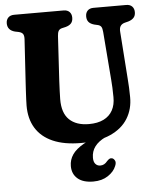

<svg xmlns="http://www.w3.org/2000/svg" viewBox="-60 -751 824 1022"><g transform="rotate(-5 351.5 -239.5)"><path d="M473.8 -29.4 482.1 -8.8Q444.1 9.3 424.9 35Q405.7 60.6 405.7 95Q405.7 117.2 415.8 128.3Q425.9 139.4 441.3 139.4Q452.4 139.4 461.7 134.6Q471.1 129.7 479.8 118.7Q487 111 493.2 107.7Q499.4 104.3 507.6 106.7Q516.1 109.4 521.7 120.2Q527.4 131 519.4 149.3Q508.1 178.2 476 199.6Q443.9 221 397.4 221Q342.8 221 313.8 196.1Q284.7 171.2 284.7 128.8Q284.7 95 303.6 67.4Q322.5 39.9 364.1 16.2Q405.7 -7.5 473.8 -29.4ZM538.8 -310 518.4 -567.9Q516.7 -587.8 511.3 -595.6Q506 -603.4 494.4 -606.5L474.3 -611.1Q454 -616.9 444.7 -628.1Q435.4 -639.3 435.4 -657.9Q435.4 -677 446.5 -688.5Q457.7 -700 478.2 -700H652.8Q673.4 -700 684.5 -688.5Q695.6 -677 695.6 -657.9Q695.6 -639.3 685.5 -628.3Q675.5 -617.3 656.7 -611.5L637 -606.5Q621.3 -602.2 614.1 -591.1Q607 -580 608.7 -560.4L626.6 -310.8Q628.8 -285.2 629.8 -260.8Q630.8 -236.4 631.1 -209.8Q631.8 -146 601.1 -95.9Q570.5 -45.9 507.9 -17.4Q445.4 11 349.9 11Q260.7 11 199.9 -15.5Q139.1 -42.1 108.4 -92.2Q77.6 -142.3 78 -213Q78.1 -226.7 79 -246.2Q79.8 -265.7 81.1 -288.5Q82.4 -311.3 83.8 -334.9L98.1 -565.5Q99.1 -583.7 93.5 -593Q87.9 -602.2 71.2 -606.5L50.5 -610.7Q11.1 -621.2 11.1 -657.9Q11.1 -677 22.5 -688.5Q33.9 -700 54.4 -700H318.3Q338.9 -700 350 -688.5Q361.1 -677 361.1 -657.9Q361.1 -638.9 351.4 -627.9Q341.8 -616.9 322.2 -611.5L300.7 -606.5Q288.6 -603.3 283.2 -594.1Q277.9 -584.8 276.9 -566.9L262.9 -328.9Q261.3 -299.1 260.5 -274.7Q259.7 -250.4 259.3 -231.7Q258.6 -157.1 295.8 -121.4Q333.1 -85.7 400.5 -85.7Q447.5 -85.7 479.3 -101.5Q511.1 -117.3 527.2 -146.9Q543.3 -176.5 542.7 -217.4Q542.4 -247.7 541.5 -268.2Q540.6 -288.8 538.8 -310Z"/></g></svg>

Font: Fraunces 144pt S100 Black
Style: Regular
Weight: 900
Version: Version 1.000